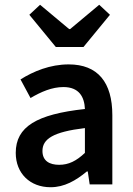

<svg xmlns="http://www.w3.org/2000/svg" viewBox="-20 -773 556 805"><path d="M46 -132C46 -46 106 12 192 12C250 12 298 -16 344 -54H348L356 0H451V-290C451 -428 390 -503 268 -503C190 -503 120 -474 66 -440L108 -362C152 -388 198 -408 246 -408C312 -408 334 -366 336 -316C134 -294 46 -242 46 -132ZM214 -576H330L441 -711L396 -753L274 -651H270L148 -753L103 -711ZM336 -236V-132C300 -98 268 -82 228 -82C188 -82 158 -98 158 -140C158 -190 202 -220 336 -236Z"/></svg>

Font: DAIFUKU Sans Semibold
Style: Regular
Weight: 600
Designer: Original font ‘Source Sans 3’ : Paul D. Hunt
Foundry: Daifuku
Version: Version 1.000